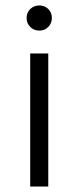

<svg xmlns="http://www.w3.org/2000/svg" viewBox="-20 -681 250 701"><path d="M123.5 -569.3Q104 -569.3 90.6 -582.5Q77.1 -595.7 77.1 -615.2Q77.1 -635.3 90.6 -648.2Q104 -661.1 123.5 -661.1Q143.1 -661.1 156.2 -648.2Q169.4 -635.3 169.4 -615.2Q169.4 -595.7 156.2 -582.5Q143.1 -569.3 123.5 -569.3ZM156.2 0H90.3V-485.8H156.2Z"/></svg>

Font: Potro Sans Bangla
Style: Regular
Weight: 400
Designer: Jayed Ahsan Saad
Foundry: Codepotro
Version: Potro Sans Bangla;Version 0.996;CodepotroFonts;